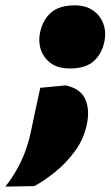

<svg xmlns="http://www.w3.org/2000/svg" viewBox="-90 -538 412 715"><path d="M170 -283Q127 -283 100 -302.2Q73 -321.5 62.5 -352Q52 -382.5 59 -416Q69 -464 99.8 -491Q130.5 -518 189 -518Q230 -518 257 -498.8Q284 -479.5 295 -449Q306 -418.5 299 -384Q289.5 -337 258.8 -310Q228 -283 170 -283ZM-70 157Q-35.5 113.5 -11 61.8Q13.5 10 26 -52Q33.5 -88 42.2 -129Q51 -170 60 -211L155 -220Q210.5 -207.5 227.5 -168.8Q244.5 -130 234 -78Q223 -21.5 189.8 24Q156.5 69.5 115 102.8Q73.5 136 38 155Z"/></svg>

Font: Commissioner Black
Style: Italic
Weight: 900
Italic angle: -12°
Designer: Kostas Bartsokas
Foundry: Kostas Bartsokas
Version: Version 1.000; ttfautohint (v1.8.3)